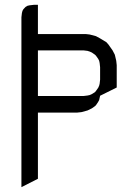

<svg xmlns="http://www.w3.org/2000/svg" viewBox="-20 -604 577 796"><path d="M68.8 171.9V-532.2L70.8 -549.8L73.2 -559.1L77.1 -565.9L85.9 -575.2L94.2 -580.1L103 -582L120.1 -584H137.2V-462.9H335L352.1 -460.9L377.9 -454.1L395 -444.8L420.9 -429.2L429.2 -419.9L446.8 -395L456.1 -377L461.9 -352.1L463.9 -334V-241.2L395 -207L391.1 -189L386.2 -180.2L377.9 -168L374 -164.1L360.8 -154.8L342.8 -146L317.9 -139.2L299.8 -137.2H137.2V137.2ZM137.2 -206.1H327.1L342.8 -208L352.1 -210L360.8 -213.9L374 -222.2L377.9 -227.1L387.2 -240.2L391.1 -249L393.1 -256.8L395 -273.9V-325.2L393.1 -342.8L391.1 -352.1L387.2 -359.9L377.9 -373L374 -377L360.8 -386.2L352.1 -390.1L342.8 -393.1L327.1 -395H137.2Z"/></svg>

Font: Petahja
Style: Regular
Weight: 400
Designer: T. Christopher White
Version: Version 1.1